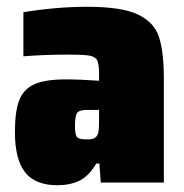

<svg xmlns="http://www.w3.org/2000/svg" viewBox="-20 -538 542 566"><path d="M24 -149Q24 -209 36.5 -242Q49 -275 81 -289.5Q113 -304 174 -304Q214 -304 272 -300V-319Q272 -349 266.5 -360Q261 -371 243.5 -374Q226 -377 179 -377Q111 -377 49 -372V-502Q147 -518 238 -518Q338 -518 386 -495.5Q434 -473 448.5 -429.5Q463 -386 463 -305V0H277L273 -56H264Q242 -19 214.5 -5.5Q187 8 149 8Q84 8 54 -30Q24 -68 24 -149ZM269 -144Q272 -152 272 -187V-214H238Q214 -214 207.5 -205.5Q201 -197 201 -166Q201 -142 206.5 -134.5Q212 -127 236 -127Q251 -127 258 -130.5Q265 -134 269 -144Z"/></svg>

Font: Saira Semi Condensed Black
Style: Regular
Weight: 900
Width: 4
Designer: Hector Gatti with collaboration of the Omnibus-Type team
Foundry: Omnibus-Type
Version: Version 1.001; ttfautohint (v1.8)